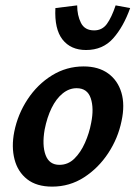

<svg xmlns="http://www.w3.org/2000/svg" viewBox="-20 -681 505 714"><path d="M174 13Q116 13 81 -14.5Q46 -42 34 -88.5Q22 -135 33 -191Q46 -256 82.5 -311.5Q119 -367 173 -400.5Q227 -434 291 -434Q346 -434 382 -408Q418 -382 431.5 -336.5Q445 -291 432 -231Q419 -167 382.5 -111.5Q346 -56 292.5 -21.5Q239 13 174 13ZM201 -68Q233 -68 256.5 -91Q280 -114 296 -150Q312 -186 319 -224Q330 -278 317.5 -315.5Q305 -353 265 -353Q237 -353 213 -333.5Q189 -314 172 -279.5Q155 -245 146 -199Q136 -141 149.5 -104.5Q163 -68 201 -68ZM300 -495Q243 -495 212.5 -534Q182 -573 186 -651L267 -661Q267 -624 281 -596Q295 -568 330 -568Q360 -568 377.5 -592Q395 -616 410 -661L464 -651Q439 -581 400.5 -538Q362 -495 300 -495Z"/></svg>

Font: Ysabeau Infant
Style: Bold Italic
Weight: 700
Italic angle: -12°
Designer: Christian Thalmann (Catharsis Fonts)
Version: Version 2.001;gftools[0.9.30]; featfreeze: ss01,ss02,lnum